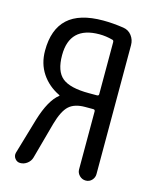

<svg xmlns="http://www.w3.org/2000/svg" viewBox="-112 -817 723 893"><g transform="rotate(15 250.0 -370.0)"><path d="M129.9 -535.2Q129.9 -458 167.5 -427.2Q205.1 -396.5 295.9 -396.5H335Q343.8 -396.5 343.8 -404.3V-654.3Q343.8 -664.1 336.9 -665Q304.7 -673.8 273.4 -673.8Q129.9 -673.8 129.9 -535.2ZM71.3 0Q55.7 0 45.9 -12.7Q36.1 -25.4 40 -41L90.8 -213.9Q121.1 -313.5 166 -348.6Q167 -349.6 167 -350.6Q167 -352.5 165 -352.5Q110.4 -378.9 79.1 -425.8Q47.9 -472.7 47.9 -535.2Q47.9 -637.7 103.5 -689Q159.2 -740.2 273.4 -740.2Q320.3 -740.2 372.1 -732.4Q397.5 -728.5 412.6 -708.5Q427.7 -688.5 427.7 -663.1V-42Q427.7 -25.4 416 -12.7Q404.3 0 386.7 0Q369.1 0 356.4 -12.7Q343.8 -25.4 343.8 -42V-321.3Q343.8 -330.1 335 -330.1H295.9Q245.1 -330.1 218.3 -305.7Q191.4 -281.2 172.9 -215.8L125 -41Q120.1 -23.4 105 -11.7Q89.8 0 71.3 0Z"/></g></svg>

Font: Rounded Mgen+ 1mn regular
Style: Regular
Weight: 400
Designer: [Source Han Sans]
Ryoko NISHIZUKA  (kana & ideographs); Paul D. Hunt (Latin, Greek & Cyrillic); Wenlong ZHANG  (bopomofo
Version: Version 1.059.20150602